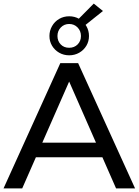

<svg xmlns="http://www.w3.org/2000/svg" viewBox="-21 -1053 775 1073"><path d="M316 -700H415.7L733.9 0H627.7L345 -643.7H385.9L103.1 0H-1.3ZM162 -255.7H555L583.9 -174.1H134ZM255.3 -851.9Q255.3 -881.6 269.9 -907.1Q284.4 -932.7 309.7 -947.4Q335 -962 365.7 -962Q396.4 -962 421.8 -947.4Q447.1 -932.7 461.7 -907.1Q476.3 -881.6 476.3 -851.9Q476.3 -821.9 461.7 -797.4Q447.1 -773 421.8 -758.4Q396.4 -743.9 365.7 -743.9Q335 -743.9 309.7 -758.4Q284.4 -773 269.9 -797.4Q255.3 -821.9 255.3 -851.9ZM431.4 -851.9Q431.4 -880.1 412.5 -899.6Q393.6 -919 365.6 -919Q337.7 -919 318.9 -899.6Q300.1 -880.3 300.1 -851.6Q300.1 -823.9 318.2 -804.9Q336.3 -786 365.3 -786Q394.3 -786 412.9 -804.8Q431.4 -823.6 431.4 -851.9ZM396 -924.9 503 -1032.9 554.3 -991.6 447.9 -906.4Z"/></svg>

Font: iiserrat Thin
Style: Regular
Weight: 100
Designer: Akira Ohta
Foundry: Akira Ohta
Version: Version 1.200;Glyphs 3.3.1 (3343)